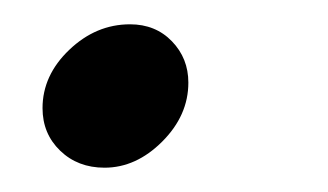

<svg xmlns="http://www.w3.org/2000/svg" viewBox="-20 -128 270 158"><path d="M15 -39Q15 -66 37 -87Q59 -108 87 -108Q108 -108 121.5 -94Q135 -80 135 -60Q135 -33 113.5 -11.5Q92 10 66 10Q44 10 29.5 -4Q15 -18 15 -39Z"/></svg>

Font: Open Sauce One
Style: Italic
Weight: 400
Italic angle: -10°
Designer: Alfredo Marco Pradil
Foundry: Creative Sauce Fz LLC
Version: Version 1.477